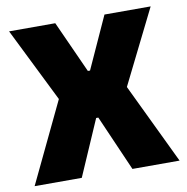

<svg xmlns="http://www.w3.org/2000/svg" viewBox="-74 -711 762 782"><g transform="rotate(-10 307.0 -319.5)"><path d="M202 0H7L175 -351.5V-314L14 -639H205L302 -424.5H311L408.5 -639H599.5L438 -314V-351.5L606.5 0H411.5L311 -230H302Z"/></g></svg>

Font: Anek Kannada Medium ExtraBold
Style: Regular
Weight: 800
Version: Version 1.003